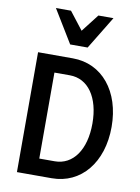

<svg xmlns="http://www.w3.org/2000/svg" viewBox="-103 -1036 805 1104"><g transform="rotate(10 300.0 -484.0)"><path d="M75 0H278C449 0 566 -142 566 -350C566 -558 449 -700 278 -700H75ZM188 -99V-601H278C385 -601 454 -503 454 -350C454 -197 385 -99 278 -99ZM249 -776H351L468 -968H380L300 -865L220 -968H132Z"/></g></svg>

Font: CommitMono
Style: 600Regular
Weight: 600
Monospace: yes
Designer: Eigil Nikolajsen
Foundry: Eigil Nikolajsen
Version: Version 1.143